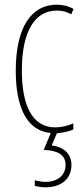

<svg xmlns="http://www.w3.org/2000/svg" viewBox="-20 -557 353 817"><path d="M284 145C284 100 255 69 200 62L222 10C246 8 273 3 292 -6V-32C267 -21 240 -15 215 -15C114 -15 73 -114 73 -257C73 -427 130 -512 222 -512C244 -512 265 -507 283 -496L293 -519C272 -531 248 -537 221 -537C113 -537 47 -440 47 -256C47 -101 94 0 196 9L166 81C220 83 259 98 259 145C259 192 221 217 174 217C161 217 142 214 128 210V234C143 238 162 240 174 240C242 240 284 203 284 145Z"/></svg>

Font: Noto Sans Sinhala ExtraCondensed Thin
Style: Regular
Weight: 100
Width: 2
Designer: Jelle Bosma - Monotype Design Team
Foundry: Monotype Imaging Inc.
Version: Version 2.006